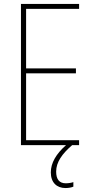

<svg xmlns="http://www.w3.org/2000/svg" viewBox="-20 -734 472 971"><path d="M264 134C264 86 294 44 345 0H380V-25H112V-363H364V-388H112V-689H380V-714H86V0H314C264 44 237 90 237 138C237 189 267 217 311 217C327 217 342 214 351 210V187C343 190 327 193 313 193C280 193 264 173 264 134Z"/></svg>

Font: Noto Sans Thai Cond Thin
Style: Regular
Weight: 100
Width: 3
Designer: Monotype Design Team
Foundry: Monotype Imaging Inc.
Version: Version 2.002